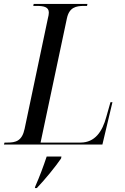

<svg xmlns="http://www.w3.org/2000/svg" viewBox="-42 -734 637 975"><path d="M-22 0H478L529 -215H519L498 -141C478 -66 440 -10 367 -10H164L298 -642C310 -696 343 -704 385 -704H400L402 -714H129L127 -704H143C180 -704 206 -699 206 -670C206 -663 204 -650 201 -640L83 -80C70 -18 38 -10 -4 -10H-19ZM137 213 135 221H145C188 176 240 112 268 71L270 61H195C178 112 161 158 137 213Z"/></svg>

Font: Noto Serif Display SemiCondensed
Style: Italic
Weight: 400
Width: 4
Italic angle: -12°
Designer: Monotype Design Team
Foundry: Monotype Imaging Inc.
Version: Version 2.009